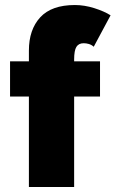

<svg xmlns="http://www.w3.org/2000/svg" viewBox="-20 -744 460 764"><path d="M95 0V-543Q95 -626 140 -675Q185 -724 278 -724Q316 -724 355.5 -711.5Q395 -699 420 -683L353 -558Q344 -566 333.5 -569Q323 -572 313 -572Q293 -572 284 -557.5Q275 -543 275 -507V0ZM20 -360V-500H378V-360Z"/></svg>

Font: Figtree Light Black
Style: Regular
Weight: 900
Version: Version 2.000